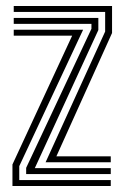

<svg xmlns="http://www.w3.org/2000/svg" viewBox="-20 -620 411 640"><path d="M132 -79.2 330.5 -514.8V-580.2H25.8V-600H353.5V-510L168 -99H349.2V-79.2ZM67.2 -39.8V-60.5L284.8 -524V-540.5H25.8V-560.2H307.8V-519.8L96 -59.5H349.2V-39.8ZM21.5 0V-71.8L220.5 -501H25.8V-520.8H257L44.2 -66.2V-19.8H349.2V0Z"/></svg>

Font: Big Shoulders Inline Text
Style: Bold
Weight: 700
Designer: Patric King
Foundry: XO Type Co
Version: Version 1.000